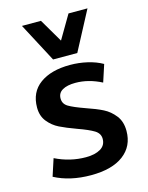

<svg xmlns="http://www.w3.org/2000/svg" viewBox="-124 -903 768 996"><g transform="rotate(-15 259.5 -405.5)"><path d="M44 0ZM44 -29 74 -121Q153 -82 238 -82Q287 -82 316.5 -99.5Q346 -117 346 -152Q346 -181 318.5 -198Q291 -215 232 -236Q177 -256 142.5 -273Q108 -290 83.5 -320.5Q59 -351 59 -396Q59 -479 119 -522.5Q179 -566 281 -566Q328 -566 373.5 -555.5Q419 -545 454 -525L424 -433Q354 -469 284 -469Q240 -469 214.5 -454.5Q189 -440 189 -410Q189 -381 215 -365.5Q241 -350 300 -329Q356 -310 390.5 -292.5Q425 -275 450.5 -242.5Q476 -210 476 -160Q476 -78 414.5 -31.5Q353 15 240 15Q127 15 44 -29ZM445 -826 334 -616H204L93 -826H195L269 -700L343 -826Z"/></g></svg>

Font: MartelSansBold
Style: Bold
Weight: 700
Designer: Dan Reynolds and Mathieu Réguer
Foundry: Dan Reynolds and Mathieu Réguer
Version: Version 1.002; ttfautohint (v1.1) -l 5 -r 5 -G 72 -x 0 -D la